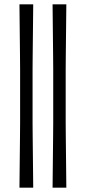

<svg xmlns="http://www.w3.org/2000/svg" viewBox="-20 -758 398 890"><path d="M70.2 111.8Q71.2 25.2 71.7 -31.5Q72.2 -88.1 72.7 -124.7Q73.2 -161.3 73.2 -188.8Q73.2 -216.3 73.2 -244.8Q73.2 -273.3 73.2 -314.2Q73.2 -354.1 73.2 -382.1Q73.2 -410 73.2 -437.5Q73.2 -465 72.7 -501.6Q72.2 -538.1 71.7 -594.6Q71.2 -651 70.2 -738H134Q133 -651.3 132.5 -594.7Q132 -538 131.5 -501.5Q131 -465 131 -437.5Q131 -410 131 -382.1Q131 -354.1 131 -314.1Q131 -273.2 131 -244.7Q131 -216.2 131 -188.6Q131 -161 131.5 -124.4Q132 -87.8 132.5 -31.7Q133 24.4 134 111.8ZM223.7 111.8Q224.7 25.2 225.2 -31.5Q225.7 -88.1 226.2 -124.7Q226.7 -161.3 226.7 -188.8Q226.7 -216.3 226.7 -244.8Q226.7 -273.3 226.7 -314.2Q226.7 -354.1 226.7 -382.1Q226.7 -410 226.7 -437.5Q226.7 -465 226.2 -501.6Q225.7 -538.1 225.2 -594.6Q224.7 -651 223.7 -738H287.5Q286.5 -651.3 286 -594.7Q285.5 -538 285 -501.5Q284.5 -465 284.5 -437.5Q284.5 -410 284.5 -382.1Q284.5 -354.1 284.5 -314.1Q284.5 -273.2 284.5 -244.7Q284.5 -216.2 284.5 -188.6Q284.5 -161 285 -124.4Q285.5 -87.8 286 -31.7Q286.5 24.4 287.5 111.8Z"/></svg>

Font: Ojuju ExtraLight
Style: Regular
Weight: 200
Designer: Chisaokwu Joboson, Mirko Velimirovic
Foundry: Udi Foundry
Version: Version 1.000